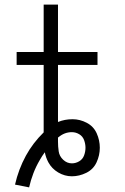

<svg xmlns="http://www.w3.org/2000/svg" viewBox="-20 -755 540 831"><path d="M106 56 45 44Q60 -22 92 -81Q122 -136 169 -182V-474H52V-530H169V-735H231V-530H402V-474H231V-227Q260 -239 294 -239Q326 -239 355.5 -223.5Q385 -208 398.5 -178Q412 -148 412 -115.5Q412 -83 398 -52.5Q384 -22 353.5 -7Q323 8 291 8Q260 8 232 -8.5Q204 -25 189 -53Q178 -74 174 -96Q162 -80 152 -62Q136 -35 124.5 -5Q113 25 106 56ZM291 -48Q308 -48 323 -57Q338 -66 344 -82.5Q350 -99 350 -115.5Q350 -132 344 -148.5Q338 -165 323 -174Q308 -183 291 -183Q259 -183 233 -161L231 -160V-159Q231 -150 231 -142Q231 -121 234 -100Q237 -79 253.5 -63.5Q270 -48 291 -48Z"/></svg>

Font: Iosevka SS01 Light
Style: Regular
Weight: 300
Monospace: yes
Designer: Belleve Invis
Foundry: Belleve Invis
Version: 2.3.3; ttfautohint (v1.8.3)